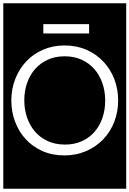

<svg xmlns="http://www.w3.org/2000/svg" viewBox="-32 -937 789 1170"><path d="M511 -733V-790H232V-733ZM688 -325Q688 -394 664.5 -455Q641 -516 598 -561.5Q555 -607 495 -633.5Q435 -660 362 -660Q290 -660 230 -634Q170 -608 127.5 -562.5Q85 -517 61 -456Q37 -395 37 -325Q37 -256 60 -195Q83 -134 125 -88.5Q167 -43 226.5 -16.5Q286 10 360 10Q433 10 493.5 -16.5Q554 -43 597.5 -88.5Q641 -134 664.5 -195Q688 -256 688 -325ZM609 -324Q609 -267 592 -218Q575 -169 543.5 -133Q512 -97 466.5 -76.5Q421 -56 364 -56Q305 -56 258.5 -77.5Q212 -99 180.5 -136Q149 -173 132.5 -222Q116 -271 116 -326Q116 -382 133 -431Q150 -480 181.5 -516Q213 -552 258.5 -573Q304 -594 362 -594Q419 -594 464.5 -573.5Q510 -553 542 -517Q574 -481 591.5 -431.5Q609 -382 609 -324ZM-12 -917H737V213H-12Z"/></svg>

Font: Zilla Slab Regular Highlight
Style: Regular
Weight: 410
Designer: Typotheque Type Foundry
Foundry: Typotheque type foundry
Version: Version 1.0; 2017